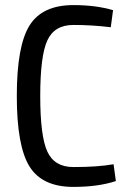

<svg xmlns="http://www.w3.org/2000/svg" viewBox="-20 -722 505 754"><path d="M268 -702Q357 -702 424 -682L415 -615Q342 -624 268 -624Q194 -624 166 -563.5Q138 -503 138 -345Q138 -187 166 -126.5Q194 -66 268 -66Q364 -66 426 -77L435 -11Q366 12 268 12Q146 12 96 -68Q46 -148 46 -345Q46 -542 96 -622Q146 -702 268 -702Z"/></svg>

Font: exo2condensed_r
Style: Regular
Weight: 400
Width: 3
Designer: Natanael Gama
Version: Version 1.001;PS 001.001;hotconv 1.0.70;makeotf.lib2.5.58329